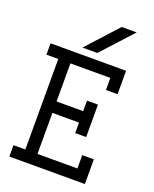

<svg xmlns="http://www.w3.org/2000/svg" viewBox="-169 -1031 900 1125"><g transform="rotate(20 281.0 -469.0)"><path d="M215.3 -746.6 390.1 -938.5H483.4L308.1 -746.6ZM31.2 0V-70.8H105V-635.3H31.2V-706.1H502V-560.1H429.7V-635.3H180.7V-397.9H346.7V-463.4H415V-261.2H346.7V-326.7H180.7V-70.8H429.7V-153.8H502V0Z"/></g></svg>

Font: Kay Pho Du Medium
Style: Regular
Weight: 500
Designer: Victor Gaultney, Khu Oo Reh
Foundry: SIL International
Version: Version 3.000